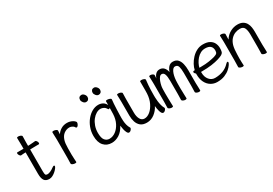

<svg xmlns="http://www.w3.org/2000/svg" viewBox="27 -1555 3445 2427"><g transform="rotate(-30 1750.0 -341.5)"><path d="M182 -424H178Q156 -424 143 -422.5Q130 -421 116 -420H115Q103 -420 93 -435.5Q83 -451 83 -464Q83 -477 95 -477H182V-528Q182 -538 181.5 -559Q181 -580 180.5 -602Q180 -624 180 -635Q180 -640 186 -642.5Q192 -645 200 -645Q216 -645 234 -637.5Q252 -630 252 -617Q252 -609 251.5 -592.5Q251 -576 250.5 -558Q250 -540 250 -528V-480L278 -481Q296 -482 320 -484Q344 -486 354 -487H355Q368 -487 377.5 -472Q387 -457 387 -444Q387 -429 375 -429Q365 -429 337 -429Q309 -429 289 -428L250 -427V-108Q250 -68 257 -57Q264 -46 286 -46Q303 -46 328.5 -57Q354 -68 379 -87Q396 -100 406 -100Q416 -100 416 -89Q416 -80 403.5 -62.5Q391 -45 370.5 -26.5Q350 -8 325.5 5Q301 18 277 18Q225 18 203.5 -14Q182 -46 182 -110Z M605 -367Q605 -377 604 -398Q603 -419 602.5 -441Q602 -463 602 -474Q602 -484 622 -484Q638 -484 656.5 -476.5Q675 -469 675 -456Q675 -446 673.5 -434Q672 -422 672 -405Q692 -438 730 -462Q768 -486 820 -486Q850 -486 876 -476Q902 -466 918.5 -452Q935 -438 935 -426Q935 -410 923.5 -392Q912 -374 899 -374Q891 -374 885 -384Q875 -403 853.5 -412Q832 -421 817 -421Q775 -421 738.5 -395Q702 -369 685 -315Q678 -293 675 -266Q672 -239 671.5 -201Q671 -163 671 -106Q671 -75 673.5 -46Q676 -17 676 0Q676 10 656 10Q640 10 621.5 2.5Q603 -5 603 -18Q603 -26 603.5 -44.5Q604 -63 604.5 -81Q605 -99 605 -106Z M1348 -592Q1326 -592 1309 -612.5Q1292 -633 1292 -653Q1292 -675 1304 -688Q1316 -701 1338 -701Q1358 -701 1375.5 -681.5Q1393 -662 1393 -639Q1393 -618 1380.5 -605Q1368 -592 1348 -592ZM1165 -592Q1143 -592 1126 -612.5Q1109 -633 1109 -653Q1109 -675 1121 -688Q1133 -701 1155 -701Q1175 -701 1192.5 -681.5Q1210 -662 1210 -639Q1210 -618 1197.5 -605Q1185 -592 1165 -592ZM1461 -457Q1458 -435 1455.5 -398.5Q1453 -362 1451.5 -321.5Q1450 -281 1449 -246Q1448 -211 1448 -193Q1448 -179 1449.5 -151.5Q1451 -124 1458.5 -93Q1466 -62 1483 -35Q1485 -31 1485 -29Q1485 -18 1471.5 -2.5Q1458 13 1441 13Q1426 13 1414.5 -8.5Q1403 -30 1396.5 -60.5Q1390 -91 1387 -118Q1350 -48 1297.5 -15Q1245 18 1189 18Q1116 18 1072 -31.5Q1028 -81 1028 -175Q1028 -239 1049 -295Q1070 -351 1105.5 -394Q1141 -437 1185 -461.5Q1229 -486 1275 -486Q1310 -486 1339 -470.5Q1368 -455 1385 -420V-475Q1385 -485 1406 -485Q1423 -485 1442 -478Q1461 -471 1461 -459ZM1384 -380Q1375 -371 1367 -371Q1363 -371 1360 -375Q1343 -404 1320.5 -416Q1298 -428 1275 -428Q1244 -428 1212.5 -409.5Q1181 -391 1154.5 -357.5Q1128 -324 1112 -278.5Q1096 -233 1096 -180Q1096 -104 1122 -73Q1148 -42 1188 -42Q1236 -42 1279 -73.5Q1322 -105 1350.5 -161Q1379 -217 1382 -291Q1383 -305 1383 -330Q1383 -355 1384 -380Z M1958 -457Q1955 -439 1950.5 -381Q1946 -323 1946 -237Q1946 -229 1946.5 -205.5Q1947 -182 1950.5 -151Q1954 -120 1962 -89Q1970 -58 1984 -35Q1985 -33 1985 -29Q1985 -18 1971.5 -2.5Q1958 13 1941 13Q1928 13 1919 -0.5Q1910 -14 1904 -35Q1898 -56 1894.5 -77.5Q1891 -99 1890 -114Q1863 -59 1812.5 -20.5Q1762 18 1700 18Q1642 18 1609.5 -9Q1577 -36 1563.5 -79Q1550 -122 1550 -171V-368Q1550 -374 1549.5 -395Q1549 -416 1548 -439.5Q1547 -463 1547 -474Q1547 -484 1567 -484Q1583 -484 1601.5 -476.5Q1620 -469 1620 -456Q1620 -448 1619.5 -431.5Q1619 -415 1618.5 -397.5Q1618 -380 1618 -368V-175Q1618 -117 1639 -79.5Q1660 -42 1700 -42Q1741 -42 1781.5 -75Q1822 -108 1850.5 -166.5Q1879 -225 1883 -301Q1884 -317 1884 -342.5Q1884 -368 1884 -395V-475Q1884 -485 1905 -485Q1922 -485 1940 -478Q1958 -471 1958 -459Z M2416 -293Q2416 -351 2406 -386Q2396 -421 2359 -421Q2330 -421 2309 -376Q2288 -331 2283 -262Q2282 -246 2281.5 -223.5Q2281 -201 2281 -175Q2281 -159 2281 -142Q2281 -125 2282 -108Q2282 -77 2283.5 -47Q2285 -17 2285 0Q2285 5 2279 8Q2273 11 2265 11Q2249 11 2232 3Q2215 -5 2215 -18Q2215 -26 2215.5 -43Q2216 -60 2216.5 -78.5Q2217 -97 2217 -108V-293Q2217 -358 2205 -389.5Q2193 -421 2164 -421Q2146 -421 2131 -402Q2116 -383 2105.5 -354.5Q2095 -326 2089 -296Q2085 -279 2084 -249.5Q2083 -220 2083 -186Q2083 -167 2083.5 -147.5Q2084 -128 2084 -108Q2084 -77 2085.5 -47Q2087 -17 2087 0Q2087 5 2081 8Q2075 11 2067 11Q2051 11 2033.5 3Q2016 -5 2016 -18Q2016 -26 2016.5 -45Q2017 -64 2017.5 -82.5Q2018 -101 2018 -108V-359Q2018 -369 2017.5 -391Q2017 -413 2016 -436.5Q2015 -460 2015 -471Q2015 -482 2034 -482Q2049 -482 2066 -474Q2083 -466 2083 -453Q2083 -444 2082 -432Q2081 -420 2080 -406Q2091 -441 2114 -464Q2137 -487 2171 -487Q2209 -487 2233 -461.5Q2257 -436 2265 -393Q2276 -430 2300.5 -458.5Q2325 -487 2364 -487Q2411 -487 2436.5 -459.5Q2462 -432 2472 -388.5Q2482 -345 2482 -297V-108Q2482 -102 2483 -80.5Q2484 -59 2484.5 -35.5Q2485 -12 2485 0Q2485 5 2479 8Q2473 11 2465 11Q2449 11 2431.5 3Q2414 -5 2414 -18Q2414 -26 2414.5 -43Q2415 -60 2415.5 -78.5Q2416 -97 2416 -108Z M2611 -196V-186Q2611 -121 2644.5 -81Q2678 -41 2728 -41Q2792 -41 2845.5 -61.5Q2899 -82 2939 -125Q2946 -133 2952 -136.5Q2958 -140 2962 -140Q2972 -140 2972 -128Q2972 -119 2957.5 -96Q2943 -73 2913 -46.5Q2883 -20 2837 -1Q2791 18 2728 18Q2677 18 2635.5 -7.5Q2594 -33 2570 -81Q2546 -129 2546 -195V-209Q2537 -216 2531 -225Q2525 -234 2525 -241Q2525 -254 2544 -254Q2545 -254 2548.5 -254.5Q2552 -255 2553 -255Q2560 -291 2581.5 -331Q2603 -371 2636 -406.5Q2669 -442 2711.5 -464Q2754 -486 2803 -486Q2865 -486 2901.5 -464.5Q2938 -443 2953.5 -409.5Q2969 -376 2969 -340Q2969 -306 2963.5 -286Q2958 -266 2938 -253.5Q2918 -241 2873 -227Q2828 -213 2765.5 -204.5Q2703 -196 2624 -196ZM2639 -252Q2713 -252 2763 -260.5Q2813 -269 2846 -278Q2882 -289 2892.5 -302Q2903 -315 2903 -341Q2903 -428 2802 -428Q2765 -428 2734 -411Q2703 -394 2679.5 -367Q2656 -340 2640.5 -309.5Q2625 -279 2619 -252Z M3386 -17Q3387 -25 3387 -44Q3387 -63 3387.5 -83.5Q3388 -104 3388 -115V-293Q3388 -352 3372 -387.5Q3356 -423 3306 -423Q3272 -423 3237.5 -410Q3203 -397 3175 -367Q3147 -337 3132 -287Q3125 -262 3121.5 -228.5Q3118 -195 3117.5 -162Q3117 -129 3116 -105V-89Q3116 -65 3117 -42Q3118 -19 3119 1Q3119 11 3100 11Q3084 11 3066 3.5Q3048 -4 3048 -17Q3048 -25 3048.5 -46Q3049 -67 3049.5 -87.5Q3050 -108 3050 -115V-364Q3050 -374 3049.5 -395Q3049 -416 3048 -438Q3047 -460 3047 -471Q3047 -481 3066 -481Q3082 -481 3100 -473.5Q3118 -466 3118 -453Q3118 -453 3117.5 -439Q3117 -425 3116.5 -407Q3116 -389 3116 -376Q3148 -429 3199.5 -457Q3251 -485 3306 -485Q3354 -485 3383.5 -467.5Q3413 -450 3428.5 -422Q3444 -394 3449 -361Q3454 -328 3454 -297V-105Q3454 -99 3455 -78Q3456 -57 3456.5 -34Q3457 -11 3457 1Q3457 11 3438 11Q3422 11 3404 3.5Q3386 -4 3386 -16Z"/></g></svg>

Font: Moon Stars Kai T HW
Style: Regular
Weight: 400
Designer: GuiWonder
Version: Version 1.101